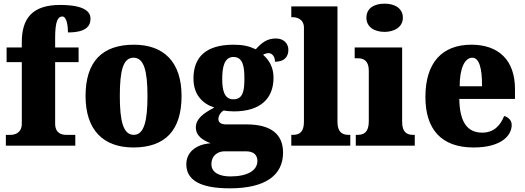

<svg xmlns="http://www.w3.org/2000/svg" viewBox="-20 -795 2866 1048"><path d="M12 0H391V-59H340C319 -59 281 -66 281 -120V-456H409V-536H281V-589C281 -679 296 -705 320 -705C346 -705 351 -646 351 -618C452 -618 474 -654 474 -694C474 -727 447 -768 308 -768C154 -768 99 -692 99 -565V-536H16V-456H99V-120C99 -66 56 -59 39 -59H12Z M708 10C881 10 971 -83 971 -271C971 -459 872 -551 711 -551C538 -551 447 -459 447 -271C447 -83 546 10 708 10ZM710 -59C653 -59 634 -133 634 -271C634 -410 652 -480 709 -480C765 -480 785 -410 785 -271C785 -133 766 -59 710 -59Z M1234 233C1431 233 1525 160 1525 38C1525 -62 1460 -116 1325 -116H1213C1191 -116 1172 -124 1172 -145C1172 -166 1189 -187 1202 -192C1212 -189 1243 -187 1256 -187C1406 -187 1473 -261 1473 -371C1473 -430 1447 -469 1416 -496C1423 -500 1433 -505 1447 -505C1459 -505 1481 -493 1481 -458C1536 -458 1554 -489 1554 -523C1554 -557 1529 -585 1486 -585C1436 -585 1407 -560 1376 -526C1340 -543 1306 -551 1256 -551C1104 -551 1036 -484 1036 -366C1036 -277 1087 -228 1150 -208C1090 -177 1049 -146 1049 -100C1049 -51 1091 -28 1130 -13C1048 -7 997 37 997 102C997 189 1075 233 1234 233ZM1254 -253C1204 -253 1193 -302 1193 -364C1193 -428 1204 -484 1254 -484C1307 -484 1314 -430 1314 -365C1314 -301 1307 -253 1254 -253ZM1237 168C1182 168 1134 149 1134 102C1134 48 1176 31 1204 31H1324C1367 31 1385 54 1385 83C1385 137 1329 168 1237 168Z M1570 0H1892V-59H1882C1847 -59 1822 -75 1822 -130V-760H1570V-701H1580C1595 -701 1639 -694 1639 -644V-130C1639 -75 1615 -59 1580 -59H1570Z M2079 -621C2133 -621 2179 -648 2179 -698C2179 -751 2133 -775 2079 -775C2023 -775 1980 -751 1980 -698C1980 -648 2023 -621 2079 -621ZM1922 0H2244V-59H2234C2199 -59 2175 -75 2175 -130V-536H1916V-477H1933C1967 -477 1993 -461 1993 -410V-133C1993 -76 1969 -59 1933 -59H1922Z M2565 10C2716 10 2773 -55 2773 -113C2773 -138 2755 -155 2732 -162C2711 -110 2676 -71 2612 -71C2531 -71 2489 -128 2487 -255H2791V-309C2791 -467 2701 -551 2553 -551C2394 -551 2302 -454 2302 -266C2302 -91 2387 10 2565 10ZM2611 -324H2489C2489 -425 2518 -480 2558 -480C2595 -480 2612 -424 2611 -324Z"/></svg>

Font: Noto Serif Tamil SemiCondensed Black
Style: Regular
Weight: 900
Width: 4
Designer: Indian Type Foundry, Tom Grace, and the Monotype Design Team
Foundry: Monotype Imaging Inc.
Version: Version 2.004